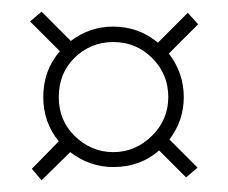

<svg xmlns="http://www.w3.org/2000/svg" viewBox="-20 -473 389 327"><path d="M106.4 -374Q80.1 -347.7 80.1 -307.6Q80.1 -268.6 106.4 -242.2Q134.8 -213.9 172.9 -213.9Q210.9 -213.9 239.3 -242.2Q266.6 -269.5 266.6 -307.6Q266.6 -346.7 239.3 -374Q211.9 -401.4 172.9 -401.4Q133.8 -401.4 106.4 -374ZM100.6 -403.3Q132.8 -427.7 172.9 -427.7Q215.8 -427.7 249 -400.4L299.8 -451.2L317.4 -431.6L267.6 -381.8Q293 -348.6 293 -307.6Q293 -267.6 268.6 -235.4L316.4 -187.5L296.9 -170.9L251 -216.8Q218.8 -188.5 172.9 -188.5Q132.8 -188.5 99.6 -213.9L50.8 -166L34.2 -185.5L80.1 -232.4Q53.7 -264.6 53.7 -307.6Q53.7 -353.5 82 -385.7L31.2 -436.5L50.8 -453.1Z"/></svg>

Font: FoglihtenNo07
Style: Regular
Weight: 500
Designer: gluk (gluksza@wp.pl)
Foundry: gluk (gluksza@wp.pl)
Version: Version 0.871